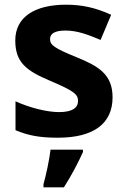

<svg xmlns="http://www.w3.org/2000/svg" viewBox="-20 -576 537 817"><path d="M459 -162C459 -259 400 -294 307 -332C211 -371 193 -384 193 -410C193 -434 215 -446 259 -446C308 -446 354 -429 408 -406L453 -513C388 -543 329 -556 261 -556C130 -556 45 -505 45 -404C45 -311 91 -275 194 -232C300 -187 312 -173 312 -146C312 -118 289 -99 231 -99C179 -99 105 -118 46 -145V-22C101 1 150 10 226 10C380 10 459 -51 459 -162ZM333 71V61H195C190 104 176 169 165 208V221H252C286 168 313 115 333 71Z"/></svg>

Font: Noto Kufi Arabic
Style: Bold
Weight: 700
Designer: Monotype Design Team, David Williams, Khaled Hosny
Foundry: Google LLC
Version: Version 2.109